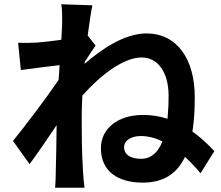

<svg xmlns="http://www.w3.org/2000/svg" viewBox="-20 -831 1040 902"><path d="M272 -721C272 -710 270 -682 268 -644C225 -638 181 -633 152 -631C117 -629 94 -629 65 -630L78 -502C134 -510 211 -519 260 -525C259 -502 257 -478 255 -455C198 -371 98 -239 41 -169L119 -60C154 -107 204 -180 246 -243C245 -159 244 -101 242 -23C242 -7 241 29 239 51H377C374 28 371 -8 370 -26C364 -120 364 -204 364 -286C364 -316 365 -349 367 -382C447 -472 556 -561 646 -561C723 -561 772 -489 772 -382C772 -343 770 -307 767 -273C730 -285 692 -291 652 -291C531 -291 454 -225 454 -135C454 -22 539 27 651 27C751 27 813 -18 849 -94C874 -71 899 -45 922 -17L987 -121C953 -158 919 -188 884 -213C892 -262 895 -316 895 -374C895 -556 810 -674 668 -674C566 -674 458 -601 377 -531C378 -534 378 -537 378 -540C395 -566 416 -599 429 -617L392 -664C400 -727 408 -778 414 -806L268 -811C273 -780 272 -750 272 -721ZM563 -140C563 -173 600 -192 641 -192C675 -192 710 -183 743 -167C723 -116 691 -85 643 -85C600 -85 563 -100 563 -140Z"/></svg>

Font: DAIFUKU Sans JP
Style: Bold
Weight: 700
Designer: Original font ‘Source Han Sans JP’ : Ryoko NISHIZUKA  (kana, bopomofo & ideographs); Paul D. Hunt (Latin, Greek & Cyrill
Foundry: Daifuku
Version: Version 1.001